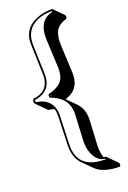

<svg xmlns="http://www.w3.org/2000/svg" viewBox="-182 -765 726 1093"><g transform="rotate(-20 181.5 -219.0)"><path d="M264.6 -495.6 272.5 -329.6Q276.4 -243.7 215.8 -210.9Q201.7 -203.6 184.6 -197.8L236.8 -145.5Q275.9 -105 272.5 -38.6L264.6 110.4Q262.7 153.8 274.9 186.5Q281.7 188 288.1 188L344.7 244.6Q353.5 256.3 344.7 268.6Q244.6 268.1 200.2 224.1L143.6 167.5Q103.5 126 106 48.8L111.8 -121.1Q112.3 -147 106.9 -166Q90.3 -171.9 70.8 -174.3L14.2 -231Q1.5 -243.7 11.2 -259.3Q13.2 -261.7 14.2 -263.2Q98.1 -271 110.4 -347.7Q111.8 -358.9 111.8 -370.1L106 -554.2Q102.1 -658.7 203.6 -693.8Q242.2 -707 288.1 -707L344.7 -650.4Q353.5 -638.7 344.7 -626.5Q294.9 -612.3 278.3 -580.1Q262.2 -548.3 264.6 -495.6ZM118.2 -242.2 110.8 -249V-245.1Q115.7 -243.2 118.2 -242.2ZM198.2 -551.8Q192.9 -657.7 266.1 -686.5Q273.9 -689.5 281.7 -691.4Q282.2 -694.3 282.2 -696.8Q173.3 -694.8 133.8 -629.4Q115.2 -597.2 116.2 -554.2L122.1 -370.1Q122.1 -288.6 54.7 -262.2Q38.1 -255.9 19 -253.4Q16.6 -246.6 19.5 -240.2Q124.5 -223.6 122.1 -120.6L116.2 49.3Q111.3 178.2 231.9 197.8Q251 200.7 272.5 201.7Q277.8 201.7 282.2 202.1Q282.2 199.2 282.2 197.8Q233.4 193.4 210 135.7Q195.8 99.1 198.2 53.7L206.1 -95.7Q210.4 -177.2 145.5 -216.8Q128.9 -227.1 106.9 -235.8L101.1 -238.3V-256.3L108.4 -258.8Q175.8 -277.8 194.3 -314Q208 -341.3 206.1 -385.7Z"/></g></svg>

Font: Linux Biolinum Shadow O
Style: Bold
Weight: 700
Designer: Philipp H. Poll
Foundry: Philipp H. Poll
Version: Version 0.9.2